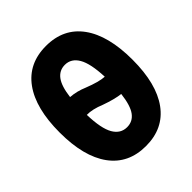

<svg xmlns="http://www.w3.org/2000/svg" viewBox="-203 -858 1006 1006"><g transform="rotate(-45 300.0 -355.0)"><path d="M300 16Q170 16 100 -80Q30 -176 30 -354Q30 -533 100 -629.5Q170 -726 300 -726Q430 -726 500 -629.5Q570 -533 570 -354Q570 -176 500 -80Q430 16 300 16ZM293 -424Q364 -396 404 -394Q400 -495 373.5 -540.5Q347 -586 300 -586Q259 -586 234 -553Q209 -520 200 -447Q246 -444 293 -424ZM300 -124Q342 -124 367 -158Q392 -192 401 -269Q357 -274 293 -297Q237 -320 196 -319Q199 -215 225.5 -169.5Q252 -124 300 -124Z"/></g></svg>

Font: Geist Mono ExtraBold
Style: Regular
Weight: 800
Monospace: yes
Designer: Basement.studio, Andrés Briganti, Mateo Zaragoza
Foundry: Basement.studio, Vercel, Andrés Briganti, Guido Ferreyra, Mateo Zaragoza
Version: Version 1.500; ttfautohint (v1.8.4.7-5d5b)